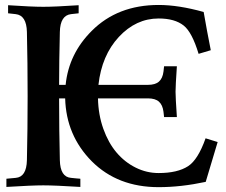

<svg xmlns="http://www.w3.org/2000/svg" viewBox="-20 -755 916 777"><path d="M578.6 -356.9H376.5Q377.9 -290.5 398.2 -233.6Q418.5 -176.8 451.7 -137.7Q484.9 -98.6 529.1 -76.7Q573.2 -54.7 622.1 -54.7Q698.2 -54.7 741.2 -82.5Q781.2 -108.4 812 -195.3L860.8 -180.2Q822.8 -55.2 812.5 -19Q712.4 2.4 622.1 2.4Q456.1 2.4 351.6 -102.1Q247.6 -207 243.7 -356.9H219.2Q219.2 -226.1 222.2 -106.9Q223.6 -38.6 267.6 -35.2Q271.5 -34.7 287.1 -33.2Q302.7 -31.7 305.2 -31.7V1.5Q201.7 -4.9 155.3 -4.9Q109.4 -4.9 5.9 1.5V-31.7L43.9 -35.2H43.5Q87.4 -38.6 88.9 -106.9Q91.8 -231 91.8 -366.2Q91.8 -501.5 88.9 -625.5Q87.4 -692.9 43.5 -697.8L12.7 -701.2V-733.9Q107.9 -727.5 155.3 -727.5Q203.1 -727.5 298.3 -733.9V-701.2L267.6 -697.8Q223.6 -692.9 222.2 -625.5Q219.2 -501.5 219.2 -411.6H245.6Q258.3 -537.6 351.6 -630.4Q456.1 -734.9 622.1 -734.9Q702.6 -734.9 804.2 -706.5Q817.9 -627.4 833 -551.8L783.7 -537.1Q757.3 -624.5 723.6 -651.4Q687.5 -680.2 622.1 -680.2Q530.3 -680.2 460.9 -605.5Q391.6 -530.8 378.4 -411.6H578.6Q608.4 -411.6 623.3 -424.8Q638.2 -438 641.6 -465.3L644 -486.8H695.8Q690.4 -407.2 690.4 -383.8Q690.4 -360.8 695.8 -281.2H644L641.6 -302.7Q638.2 -330.1 623.3 -343.5Q608.4 -356.9 578.6 -356.9Z"/></svg>

Font: Flanker
Style: Bold
Weight: 700
Designer: Flanker
Foundry: Flanker
Version: Version 2.021